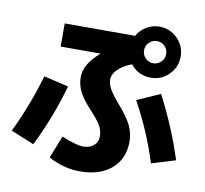

<svg xmlns="http://www.w3.org/2000/svg" viewBox="-94 -933 1188 1111"><g transform="rotate(10 500.0 -377.5)"><path d="M801 -726Q782 -745 755 -745Q728 -745 709 -726Q690 -707 690 -680Q690 -653 709 -634Q728 -615 755 -615Q782 -615 801 -634Q820 -653 820 -680Q820 -707 801 -726ZM695 -388 831 -448Q925 -268 983 -85L843 -42Q787 -221 695 -388ZM148 -431 293 -397Q242 -212 153 -33L17 -89Q96 -252 148 -431ZM755 -530Q681 -530 636 -588Q584 -568 555 -539Q526 -510 526 -480Q526 -454 541.5 -425.5Q557 -397 599 -348Q656 -283 677.5 -238Q699 -193 699 -145Q699 -43 630.5 16Q562 75 446 75Q350 75 260 26L312 -106Q400 -70 438 -70Q478 -70 501.5 -90.5Q525 -111 525 -145Q525 -176 508.5 -206Q492 -236 445 -286Q396 -339 376 -379Q356 -419 356 -463Q356 -540 444 -615L443 -617H211V-753H624Q644 -788 679 -809Q714 -830 755 -830Q817 -830 861 -786Q905 -742 905 -680Q905 -618 861 -574Q817 -530 755 -530Z"/></g></svg>

Font: M PLUS 1p ExtraBold
Style: Regular
Weight: 800
Version: Version 1.062